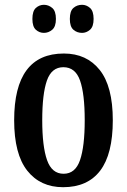

<svg xmlns="http://www.w3.org/2000/svg" viewBox="-20 -770 529 800"><path d="M243 10Q148 10 93.5 -59Q39 -128 39 -269Q39 -547 246 -547Q341 -547 395.5 -478.5Q450 -410 450 -269Q450 -128 397.5 -59Q345 10 243 10ZM245 -46Q294 -46 313.5 -103Q333 -160 333 -269Q333 -379 313.5 -434.5Q294 -490 244 -490Q195 -490 175.5 -434.5Q156 -379 156 -269Q156 -160 176 -103Q196 -46 245 -46ZM322 -633Q301 -633 286 -646Q271 -659 271 -691Q271 -724 286 -737Q301 -750 322 -750Q340 -750 355 -737Q370 -724 370 -691Q370 -659 355 -646Q340 -633 322 -633ZM163 -633Q144 -633 129.5 -646Q115 -659 115 -691Q115 -724 129.5 -737Q144 -750 163 -750Q182 -750 197.5 -737Q213 -724 213 -691Q213 -659 197.5 -646Q182 -633 163 -633Z"/></svg>

Font: Noto Serif Devanagari ExtraCondensed SemiBold
Style: Regular
Weight: 600
Width: 2
Designer: Universal Thirst, Indian Type Foundry and the Monotype Design Team
Foundry: Monotype Imaging Inc.
Version: Version 2.004; ttfautohint (v1.8.4.7-5d5b)